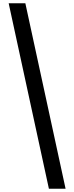

<svg xmlns="http://www.w3.org/2000/svg" viewBox="-20 -793 454 1174"><path d="M135 -773 381 361H279L33 -773Z"/></svg>

Font: Noto Sans Telugu ExtraCondensed SemiBold
Style: Regular
Weight: 600
Width: 2
Designer: Jelle Bosma - Monotype Design Team
Foundry: Monotype Imaging Inc.
Version: Version 2.005; ttfautohint (v1.8.4.7-5d5b)